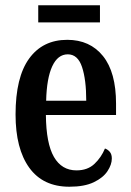

<svg xmlns="http://www.w3.org/2000/svg" viewBox="-20 -698 495 728"><path d="M243 10Q143 10 91 -62Q39 -134 39 -264Q39 -405 90.5 -476Q142 -547 235 -547Q321 -547 370.5 -485.5Q420 -424 420 -305V-262H154Q155 -154 184.5 -103Q214 -52 270 -52Q312 -52 338 -76.5Q364 -101 378 -135Q389 -131 396.5 -122Q404 -113 404 -97Q404 -74 387.5 -49Q371 -24 335.5 -7Q300 10 243 10ZM307 -316Q307 -396 291 -444Q275 -492 237 -492Q199 -492 178 -446.5Q157 -401 155 -316ZM125 -613V-678H359V-613Z"/></svg>

Font: Noto Serif Tamil ExtraCondensed SemiBold
Style: Italic
Weight: 600
Width: 2
Italic angle: -12°
Designer: Indian Type Foundry, Tom Grace, and the Monotype Design Team
Foundry: Monotype Imaging Inc.
Version: Version 2.003; ttfautohint (v1.8.4.7-5d5b)